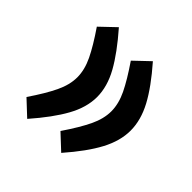

<svg xmlns="http://www.w3.org/2000/svg" viewBox="-136 -605 739 739"><g transform="rotate(45 233.0 -235.5)"><path d="M231.9 -43.9Q274.4 -106.4 295.7 -150.9Q316.9 -195.3 316.9 -235.8Q316.9 -276.4 295.7 -320.6Q274.4 -364.7 231.9 -426.8L293.5 -485.4Q358.9 -410.6 390.4 -351.6Q421.9 -292.5 421.9 -235.8Q421.9 -179.7 390.4 -120.4Q358.9 -61 293.5 13.7ZM46.9 -43.9Q89.4 -106.4 110.6 -150.9Q131.8 -195.3 131.8 -235.8Q131.8 -276.4 110.6 -320.6Q89.4 -364.7 46.9 -426.8L108.4 -485.4Q173.8 -410.6 206.5 -351.6Q239.3 -292.5 239.3 -235.8Q239.3 -179.7 206.5 -120.4Q173.8 -61 108.4 13.7Z"/></g></svg>

Font: Vazirmatn RD UI SemiBold
Style: Regular
Weight: 600
Designer: Saber Rastikerdar
Foundry: Saber Rastikerdar
Version: Version 33.003